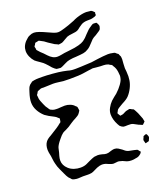

<svg xmlns="http://www.w3.org/2000/svg" viewBox="-152 -900 894 1046"><g transform="rotate(-20 295.0 -377.0)"><path d="M468 39Q465 40 460.5 41Q456 42 454 42Q442 45 430 45Q414 45 403 41Q397 39 388.5 34.5Q380 30 373 29Q364 26 362 26Q356 25 347 26.5Q338 28 331 28Q321 28 303 20Q289 13 280 12Q276 11 269 11Q257 11 239 18Q231 21 220 27Q209 33 200 35Q189 37 173 36.5Q157 36 150 36Q143 36 131.5 37Q120 38 112 37Q97 35 91 32Q86 29 83 24Q72 15 65.5 1.5Q59 -12 58 -14Q55 -21 45 -42Q35 -63 31 -82Q28 -93 26.5 -107Q25 -121 24 -127Q18 -153 18 -165Q18 -193 31 -210Q40 -222 61 -233L104 -260Q122 -272 128 -278Q135 -281 136 -285Q137 -286 137 -289.5Q137 -293 138 -295L139 -304L133 -309Q123 -319 116 -322Q83 -338 66 -351Q46 -369 34 -391.5Q22 -414 22 -439Q22 -462 33 -495Q34 -498 38 -510.5Q42 -523 49 -530Q50 -532 60 -539Q64 -543 66 -544L80 -547Q92 -549 106.5 -549Q121 -549 126 -549Q150 -549 186 -546Q222 -543 243 -539Q251 -538 267 -534Q280 -530 290 -529Q298 -528 313 -528Q334 -528 345 -529L365 -530Q380 -530 406 -532Q418 -533 442 -537L476 -541Q496 -543 505 -543Q519 -543 531 -540Q533 -540 537 -539Q541 -538 544 -537L553 -529L560 -524Q561 -522 564 -514Q568 -508 568 -504Q569 -500 569 -491Q569 -482 567 -464L566 -439Q567 -431 568 -419.5Q569 -408 569 -392Q569 -384 567 -370Q564 -349 553 -327Q542 -305 527 -289Q516 -277 488 -263Q483 -260 477 -256.5Q471 -253 463 -248L455 -242Q453 -240 451 -236Q449 -232 448 -230Q447 -229 446 -227Q445 -225 444 -222L448 -215Q453 -206 454 -205Q454 -205 456 -205L468 -207Q473 -208 479.5 -212Q486 -216 492 -218L506 -221Q507 -221 510 -222Q513 -223 514 -222Q516 -222 519.5 -220Q523 -218 524 -217Q526 -216 529.5 -214.5Q533 -213 535 -212Q537 -210 542 -200Q549 -189 560 -159Q565 -149 566 -138Q566 -137 567 -134Q568 -131 567 -130Q566 -128 562 -124.5Q558 -121 557 -120Q553 -116 553 -116Q551 -116 546.5 -118Q542 -120 540 -121Q533 -123 519 -131Q503 -141 492 -142Q485 -143 475 -142.5Q465 -142 459 -142Q451 -142 449 -143Q439 -147 431 -155Q429 -157 424 -167Q407 -199 407 -229Q407 -247 416.5 -265Q426 -283 440 -297Q447 -304 458 -312.5Q469 -321 474 -325Q495 -344 509 -364Q523 -384 525 -397Q527 -405 527 -411Q527 -419 525 -433Q522 -456 511 -471Q510 -473 508.5 -476Q507 -479 505 -480Q503 -482 497 -484Q489 -490 487 -490Q477 -494 463 -494.5Q449 -495 444 -495Q428 -497 420 -497Q406 -499 401 -499Q391 -498 378 -496Q365 -494 358 -493Q343 -490 314 -488Q297 -487 264 -487Q239 -487 227 -488Q218 -489 200 -491.5Q182 -494 169 -494L142 -493Q132 -492 112 -492Q110 -492 105.5 -492.5Q101 -493 98 -492L88 -488Q79 -485 78 -484Q75 -482 72 -474Q68 -470 66 -465Q66 -459 67 -457Q67 -441 72 -430Q74 -426 81 -408Q88 -390 98 -378Q101 -372 106 -367Q117 -361 126 -359Q129 -358 137 -358Q147 -357 166 -359L188 -360Q203 -360 218.5 -354Q234 -348 243 -337Q250 -332 251 -329L253 -317L254 -308Q254 -307 247 -297Q242 -289 234.5 -284Q227 -279 218.5 -274.5Q210 -270 206 -268L190 -258Q176 -248 169 -244Q166 -242 150 -234Q136 -228 130 -224Q119 -216 104 -197Q83 -172 78 -156Q76 -150 75 -143Q74 -136 72 -130Q71 -127 67 -113Q63 -99 63 -87Q63 -59 87 -37Q100 -25 118 -19Q136 -13 155 -13Q176 -13 191 -20Q205 -26 212 -30Q231 -39 244 -43Q258 -45 265 -45Q274 -45 290 -41Q303 -36 314 -36Q325 -36 337 -41Q340 -42 347.5 -44Q355 -46 362 -46Q373 -46 383 -40Q393 -34 401.5 -27.5Q410 -21 413 -18Q423 -10 438.5 -7.5Q454 -5 461 -3Q474 0 477 1Q480 2 483 6.5Q486 11 488 13Q489 14 490.5 15.5Q492 17 492 18Q491 20 489 22.5Q487 25 485 28Q474 37 468 39ZM561 -43Q561 -40 558.5 -34.5Q556 -29 555 -27Q554 -26 554 -24.5Q554 -23 553 -22Q552 -21 548.5 -20.5Q545 -20 543 -19Q541 -19 537 -17.5Q533 -16 532 -17Q531 -19 530.5 -22.5Q530 -26 529 -28Q529 -30 528 -32Q527 -34 527 -37Q527 -39 529 -43Q531 -47 532 -49Q533 -50 533.5 -53Q534 -56 535 -57Q537 -58 539 -58.5Q541 -59 542 -60Q543 -60 547.5 -62Q552 -64 555 -60Q556 -58 558.5 -52.5Q561 -47 561 -43ZM510 -686Q509 -683 502 -678Q499 -676 479 -663Q463 -655 456 -649Q451 -644 447 -639.5Q443 -635 439 -631Q432 -623 424 -615.5Q416 -608 408 -604Q396 -596 381 -593.5Q366 -591 336 -589Q331 -589 318.5 -588Q306 -587 298 -585Q286 -583 272.5 -576Q259 -569 254 -567Q251 -566 247.5 -564Q244 -562 239 -561H236L224 -562Q218 -562 215 -563Q215 -563 206 -569Q194 -578 182 -594L168 -609Q161 -617 143 -629Q125 -641 117 -648Q105 -661 97.5 -678Q90 -695 90 -712Q90 -718 92 -728Q96 -744 108 -759Q111 -763 127 -777Q131 -781 141 -785Q153 -791 166 -791Q178 -791 197 -784Q216 -777 235 -768Q251 -760 266.5 -754Q282 -748 291 -748Q306 -748 330 -756Q352 -762 392 -778Q399 -782 415 -788Q448 -799 472 -799Q478 -799 492 -797Q499 -797 502 -795Q505 -794 507 -791.5Q509 -789 511 -788Q517 -782 517 -782Q518 -781 517 -778Q516 -775 516 -774Q516 -773 516.5 -769.5Q517 -766 515 -764L508 -760Q493 -755 484 -754Q479 -754 461 -753.5Q443 -753 429 -746Q429 -746 411 -734Q398 -723 393 -721Q383 -716 360 -714Q340 -712 330 -708Q324 -705 315.5 -700Q307 -695 302 -692L292 -687Q290 -686 286 -686Q282 -686 280 -685L271 -684L264 -688Q250 -693 240 -701L220 -714Q202 -729 184 -737L176 -741Q174 -741 162 -738Q158 -738 156 -737Q154 -736 152 -732Q150 -728 149 -726Q144 -721 144 -719V-717Q144 -713 146 -709Q146 -701 147 -698L154 -690Q161 -681 177 -667Q182 -662 193 -650Q204 -638 216.5 -631Q229 -624 243 -624Q253 -624 266 -626.5Q279 -629 285 -630L311 -633Q351 -637 371 -643Q390 -648 402 -656Q418 -667 433 -685Q454 -708 468 -716Q471 -718 476 -721.5Q481 -725 484 -726Q487 -727 491 -726.5Q495 -726 497 -726Q504 -726 505 -725Q507 -724 507 -723Q507 -722 508 -721Q514 -711 515 -703Q512 -689 510 -686Z"/></g></svg>

Font: Rubik-Burned
Style: Regular
Weight: 400
Designer: NaN (generative design), Hubert & Fischer (Rubik source font outlines)
Foundry: NaN, Hubert & Fischer
Version: Version 1.000